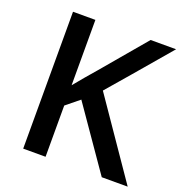

<svg xmlns="http://www.w3.org/2000/svg" viewBox="-128 -827 896 941"><g transform="rotate(20 319.5 -357.0)"><path d="M210.9 0H94.2V-713.9H210.9V-373Q258.8 -431.6 306.2 -485.8L499 -713.9H631.8Q444.8 -494.1 363.8 -400.9L639.2 0H503.9L279.8 -323.2L210.9 -267.1Z"/></g></svg>

Font: OpenSans-Semibold
Style: Regular
Weight: 600
Foundry: Ascender Corporation
Version: Version 1.10